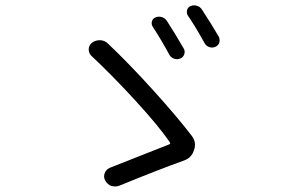

<svg xmlns="http://www.w3.org/2000/svg" viewBox="-20 -751 1040 709"><path d="M543.9 -652.3Q538.1 -662.1 541 -672.4Q543.9 -682.6 553.7 -686.5Q565.4 -691.4 577.1 -688Q588.9 -684.6 595.7 -674.8Q623 -632.8 658.2 -572.3Q664.1 -562.5 660.6 -551.3Q657.2 -540 646.5 -535.2Q634.8 -530.3 623 -534.2Q611.3 -538.1 605.5 -548.8Q572.3 -609.4 543.9 -652.3ZM673.8 -693.4Q668 -703.1 670.9 -713.9Q673.8 -724.6 683.6 -728.5Q690.4 -731.4 697.3 -731.4Q702.1 -731.4 707 -729.5Q718.8 -726.6 725.6 -715.8Q757.8 -667 788.1 -615.2Q791 -609.4 791 -602.5Q791 -598.6 790 -593.8Q786.1 -583 775.4 -578.1Q764.6 -573.2 752.9 -577.1Q741.2 -581.1 735.4 -591.8Q700.2 -655.3 673.8 -693.4ZM688.5 -249Q700.2 -233.4 700.2 -215.8Q700.2 -207 696.3 -196.3Q687.5 -168 659.2 -158.2Q566.4 -125 420.9 -65.4Q413.1 -62.5 405.3 -62.5Q398.4 -62.5 390.6 -64.5Q376 -70.3 368.2 -85Q361.3 -97.7 366.7 -111.8Q372.1 -126 386.7 -131.8Q497.1 -175.8 604.5 -217.8Q611.3 -219.7 606.4 -226.6Q566.4 -285.2 481.9 -377.4Q397.5 -469.7 317.4 -544.9Q307.6 -554.7 307.6 -568.4Q307.6 -584 320.3 -593.8Q333 -602.5 347.7 -602.5Q348.6 -602.5 350.6 -602.5Q367.2 -601.6 378.9 -589.8Q459 -513.7 546.4 -417Q633.8 -320.3 688.5 -249Z"/></svg>

Font: Gen Jyuu Gothic Normal
Style: Regular
Weight: 300
Designer: [Source Han Sans]
Ryoko NISHIZUKA  (kana & ideographs); Paul D. Hunt (Latin, Greek & Cyrillic); Wenlong ZHANG  (bopomofo
Version: Version 1.002.20150607